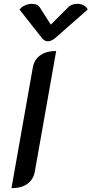

<svg xmlns="http://www.w3.org/2000/svg" viewBox="-20 -976 479 1005"><path d="M152 -624Q160 -665 191.5 -687Q223 -709 274 -709L162 -76Q154 -35 122.5 -13Q91 9 40 9ZM337 -938Q355 -956 386 -956Q403 -956 418 -948Q433 -940 439 -926L267 -775Q248 -760 231 -760Q213 -760 201 -775L82 -926Q93 -940 111 -948Q129 -956 147 -956Q176 -956 188 -938L246 -847Z"/></svg>

Font: K2D Medium
Style: Italic
Weight: 500
Italic angle: -10°
Designer: Katatrad Aksorn Co.,Ltd.
Foundry: Cadson Demak Co.,Ltd.
Version: Version 1.000; ttfautohint (v1.6)